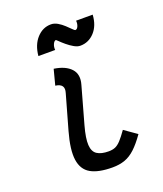

<svg xmlns="http://www.w3.org/2000/svg" viewBox="-156 -959 913 1075"><g transform="rotate(-20 300.0 -421.5)"><path d="M328 14Q244 14 198.5 -12Q153 -38 144.5 -98.5Q136 -159 165 -262L223 -467Q231 -493 221 -507.5Q211 -522 182 -526L206 -618Q274 -608 306 -573Q338 -538 321 -480L260 -262Q240 -190 242.5 -150Q245 -110 269.5 -94Q294 -78 338 -78Q361 -78 377.5 -85Q394 -92 411.5 -111Q429 -130 453 -164L527 -112Q494 -65 464 -37Q434 -9 401.5 2.5Q369 14 328 14ZM391 -688Q374 -688 354 -699.5Q334 -711 315.5 -726.5Q297 -742 285.5 -753.5Q274 -765 273 -765Q263 -765 255.5 -749Q248 -733 250 -714H150Q156 -779 191.5 -818Q227 -857 276 -857Q296 -857 315.5 -845.5Q335 -834 351.5 -818.5Q368 -803 379.5 -791.5Q391 -780 394 -780Q405 -780 411.5 -795Q418 -810 416 -828H515Q511 -764 476 -726Q441 -688 391 -688Z"/></g></svg>

Font: Victor Mono Thin
Style: Italic
Weight: 100
Italic angle: -12°
Monospace: yes
Designer: Rune Bjørnerås
Version: Version 1.561;gftools[0.9.30]